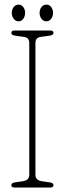

<svg xmlns="http://www.w3.org/2000/svg" viewBox="-20 -836 289 856"><path d="M138 -57Q138 -32 166.5 -28L201.5 -23Q218.5 -20.5 218.5 -10.5Q218.5 0 204.5 0H44.5Q30.5 0 30.5 -10.5Q30.5 -20.5 47 -23L81.5 -28Q110.5 -32 110.5 -57V-644.5Q110.5 -668.5 86.5 -671.5L47 -677Q30.5 -679.5 30.5 -689.5Q30.5 -700 44.5 -700H204.5Q218.5 -700 218.5 -689.5Q218.5 -679.5 201.5 -677L161.5 -671.5Q138 -668.5 138 -644.5ZM62.5 -741Q49.5 -741 41 -752.2Q32.5 -763.5 32.5 -778.5Q32.5 -793.5 41 -804.5Q49.5 -815.5 62.5 -815.5Q75.5 -815.5 83.8 -804.5Q92 -793.5 92 -778.5Q92 -763.5 83.8 -752.2Q75.5 -741 62.5 -741ZM187 -741Q173.5 -741 165 -752.2Q156.5 -763.5 156.5 -778.5Q156.5 -793.5 165 -804.5Q173.5 -815.5 187 -815.5Q200 -815.5 208.2 -804.5Q216.5 -793.5 216.5 -778.5Q216.5 -763.5 208.2 -752.2Q200 -741 187 -741Z"/></svg>

Font: Fraunces 144pt SuperSoft Thin
Style: Regular
Weight: 100
Version: Version 1.000;[0bf87f6ff]